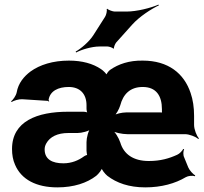

<svg xmlns="http://www.w3.org/2000/svg" viewBox="-20 -800 884 830"><path d="M277 -424C326 -424 354 -394 354 -345V-331C354 -324 356 -312 360 -309L362 -311C359 -315 347 -317 340 -317H274C141 -317 32 -276 32 -156C32 -131 36 -108 45 -88C72 -24 137 10 228 10C299 10 356 -9 396 -40C406 -48 422 -68 422 -77H418C418 -68 434 -48 444 -40C484 -9 538 10 608 10C678 10 738 -7 783 -34C793 -40 813 -42 822 -38L824 -42C815 -46 799 -64 794 -76L776 -120C771 -130 772 -147 776 -155L772 -156C769 -149 756 -135 746 -131C711 -115 674 -104 623 -104C557 -104 515 -133 500 -184C493 -205 477 -231 464 -239L461 -236C474 -227 509 -220 530 -220H780C798 -220 827 -209 837 -199L840 -202C830 -212 819 -241 819 -260V-299C819 -336 814 -369 804 -398C776 -482 708 -538 597 -538C538 -539 492 -523 456 -498C449 -493 438 -479 439 -472L443 -473C442 -480 425 -496 417 -501C382 -525 335 -538 278 -538C209 -538 152 -520 112 -491C84 -470 59 -441 52 -400C49 -386 36 -368 28 -362L30 -359C39 -365 62 -372 76 -371L186 -364C188 -364 189 -362 190 -361L193 -363C192 -364 190 -366 190 -368C196 -407 232 -424 277 -424ZM173 -154C173 -163 175 -171 180 -180C196 -209 229 -225 275 -225H315C333 -225 365 -233 375 -243L372 -246C362 -236 354 -204 354 -186V-148C354 -144 356 -129 358 -127L361 -130C358 -132 347 -127 343 -124C320 -107 290 -94 254 -94C206 -94 173 -111 173 -154ZM680 -328V-321C680 -318 680 -311 682 -309L685 -312C683 -314 676 -314 673 -314H525C508 -314 480 -308 470 -300L472 -297C482 -305 495 -328 500 -345C512 -391 541 -424 597 -424C655 -424 680 -386 680 -328ZM434 -727 383 -647C365 -619 329 -589 307 -577L309 -573C331 -585 376 -599 410 -599H445C451 -599 467 -594 469 -590L473 -591C471 -596 478 -611 482 -616L551 -693C582 -728 635 -762 667 -777L665 -780C633 -766 572 -750 526 -750H476C468 -750 448 -757 444 -762L441 -761C444 -755 439 -734 434 -727Z"/></svg>

Font: Asimov
Style: Edge
Weight: 500
Designer: Google
Version: Version 2.000980: 2014